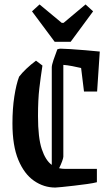

<svg xmlns="http://www.w3.org/2000/svg" viewBox="-20 -834 495 864"><path d="M171 -539Q163 -487 157 -436.5Q151 -386 151 -311Q151 -214 168 -163Q185 -112 213 -92V-531Q213 -541 220.5 -563.5Q228 -586 238 -612Q246 -615 253 -615Q266 -615 297 -613Q328 -611 364 -608Q400 -605 429 -602L417 -422H358L345 -528Q329 -532 305 -536.5Q281 -541 265 -542V-129Q265 -123 259.5 -108Q254 -93 246 -77Q259 -74 275 -74H416V-14Q401 -10 373 -6Q345 -2 314 1.5Q283 5 259 7.5Q235 10 229 10Q177 10 133 -20.5Q89 -51 62.5 -114.5Q36 -178 36 -279Q36 -345 44.5 -400Q53 -455 66 -489Q78 -505 98.5 -524.5Q119 -544 142 -561ZM226 -646 124 -783 158 -814 258 -731H266L365 -814L399 -783L298 -646Z"/></svg>

Font: Grenze Gotisch Medium
Style: Regular
Weight: 500
Designer: Renata Polastri
Foundry: Omnibus-Type
Version: Version 1.001